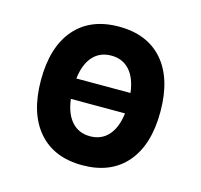

<svg xmlns="http://www.w3.org/2000/svg" viewBox="-84 -618 754 719"><g transform="rotate(15 293.0 -258.5)"><path d="M293 9.8Q182.6 9.8 122.1 -60.5Q61.5 -130.9 61.5 -258.8Q61.5 -387.2 122.1 -457.3Q182.6 -527.3 293 -527.3Q403.3 -527.3 463.9 -457.3Q524.4 -387.2 524.4 -258.8Q524.4 -130.9 463.9 -60.5Q403.3 9.8 293 9.8ZM188 -298.3H397.9Q391.1 -355 364 -385Q336.9 -415 293 -415Q249 -415 221.9 -385Q194.8 -355 188 -298.3ZM293 -102.5Q336.9 -102.5 364 -132.8Q391.1 -163.1 397.9 -219.2H188Q194.8 -163.1 221.9 -132.8Q249 -102.5 293 -102.5Z"/></g></svg>

Font: Cascadia Mono PL SemiBold
Style: Regular
Weight: 600
Monospace: yes
Designer: Aaron Bell
Foundry: Saja Typeworks
Version: Version 2404.023; ttfautohint (v1.8.4)